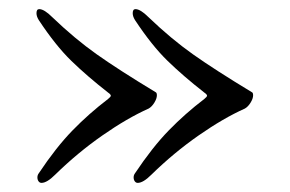

<svg xmlns="http://www.w3.org/2000/svg" viewBox="-20 -420 635 421"><path d="M60 -19ZM312 -37Q361 -85 415.5 -123Q470 -161 517 -182Q524 -186 529.5 -195Q535 -204 535 -211Q535 -217 532 -218Q451 -267 403 -301Q355 -335 306 -382Q288 -400 277 -400Q271 -400 271 -391Q271 -384 276 -376Q313 -320 347.5 -286.5Q382 -253 428 -217Q434 -213 434 -210Q434 -208 428 -203Q386 -171 350 -134Q314 -97 276 -40Q273 -36 273 -31Q273 -26 275.5 -22.5Q278 -19 282 -19Q294 -19 312 -37ZM101 -37Q150 -85 204.5 -123Q259 -161 306 -182Q313 -186 318.5 -195Q324 -204 324 -211Q324 -217 321 -218Q240 -267 192 -301Q144 -335 95 -382Q77 -400 66 -400Q60 -400 60 -391Q60 -384 65 -376Q102 -320 136.5 -286.5Q171 -253 217 -217Q223 -213 223 -210Q223 -208 217 -203Q175 -171 139 -134Q103 -97 65 -40Q62 -36 62 -31Q62 -26 64.5 -22.5Q67 -19 71 -19Q83 -19 101 -37Z"/></svg>

Font: EB Garamond
Style: Regular
Weight: 400
Designer: Georg Duffner and Octavio Pardo
Foundry: Georg Duffner
Version: Version 1.000; ttfautohint (v1.6)